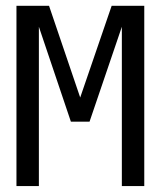

<svg xmlns="http://www.w3.org/2000/svg" viewBox="-20 -624 540 644"><path d="M35.2 -604.5H144.5L249 -296.9L354.5 -604.5H463.9V0H388.7V-534.2L280.3 -215.8H217.8L110.4 -534.2V0H35.2Z"/></svg>

Font: BabelStone Pseudographica
Style: Regular
Weight: 400
Designer: Andrew West
Foundry: BabelStone
Version: Version 16.0.0